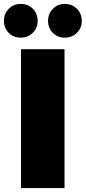

<svg xmlns="http://www.w3.org/2000/svg" viewBox="-57 -959 437 979"><path d="M50 0V-708H272V0ZM48 -767Q12 -767 -12.5 -791.5Q-37 -816 -37 -852Q-37 -889 -12.5 -914Q12 -939 48 -939Q86 -939 110.5 -914.5Q135 -890 135 -852Q135 -816 110 -791.5Q85 -767 48 -767ZM273 -767Q237 -767 212.5 -791.5Q188 -816 188 -852Q188 -889 212.5 -914Q237 -939 273 -939Q310 -939 335 -914.5Q360 -890 360 -852Q360 -816 335 -791.5Q310 -767 273 -767Z"/></svg>

Font: Poppins Black
Style: Regular
Weight: 900
Designer: Ninad Kale (Devanagari), Jonny Pinhorn (Latin)
Foundry: Indian Type Foundry
Version: Version 3.200;PS 1.000;hotconv 16.6.54;makeotf.lib2.5.65590